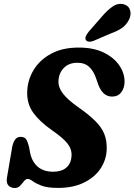

<svg xmlns="http://www.w3.org/2000/svg" viewBox="-20 -954 690 985"><path d="M278.5 10Q223 10 193 -1.5Q163 -13 148 -24.5Q133 -36 121.5 -36Q112 -36 103 -24.2Q94 -12.5 83 -1Q72 10.5 56 10.5Q35.5 10.5 23.2 -2.5Q11 -15.5 16 -44L42.5 -199.5Q47 -223 57.2 -237.5Q67.5 -252 85.5 -252Q105 -252 113.5 -240.2Q122 -228.5 129.5 -197.5L134.5 -170Q144.5 -123 174.5 -98Q204.5 -73 253 -73Q296 -73 320.5 -94.2Q345 -115.5 347 -155Q349 -189 326 -218Q303 -247 246.5 -286Q184 -329.5 151 -375Q118 -420.5 119.5 -482Q121 -542.5 152.2 -594.5Q183.5 -646.5 241.8 -678.2Q300 -710 383.5 -710Q460 -710 512.5 -684.2Q565 -658.5 592.2 -618.2Q619.5 -578 619 -534Q619 -503 602.2 -480.8Q585.5 -458.5 555 -458.5Q507.5 -458.5 484.5 -519L473.5 -550.5Q461 -588.5 438.2 -610.2Q415.5 -632 377 -632Q333 -632 307.2 -605.2Q281.5 -578.5 280 -538.5Q278.5 -506 302.2 -474.8Q326 -443.5 378 -406.5Q435.5 -366.5 468.8 -333.2Q502 -300 515.2 -266.2Q528.5 -232.5 527.5 -190Q526 -134 495.5 -88.8Q465 -43.5 409.8 -16.8Q354.5 10 278.5 10ZM501 -867Q530.5 -902 558.5 -921Q586.5 -940 616.5 -931.5Q642 -923.5 648 -899.5Q654 -875.5 640.5 -850.5Q627.5 -826 606.2 -810.8Q585 -795.5 547.5 -782L459 -744Q446.5 -739 435.2 -740.5Q424 -742 420 -750Q416 -759.5 421.2 -770Q426.5 -780.5 435.5 -792Z"/></svg>

Font: Fraunces 144pt S100
Style: Bold Italic
Weight: 700
Italic angle: -16°
Version: Version 1.000; ttfautohint (v1.8.3)